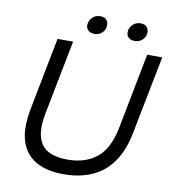

<svg xmlns="http://www.w3.org/2000/svg" viewBox="-93 -940 922 1031"><g transform="rotate(10 368.0 -425.0)"><path d="M322 10Q256 10 206 -8Q156 -26 124 -63.5Q92 -101 82 -159Q72 -217 87 -298L165 -700H250L171 -296Q155 -214 169.5 -164Q184 -114 225 -92.5Q266 -71 330 -71Q427 -71 489.5 -121.5Q552 -172 575 -293L654 -700H736L652 -272Q633 -175 588.5 -112Q544 -49 476.5 -19.5Q409 10 322 10ZM355 -761Q331 -761 319 -774.5Q307 -788 310 -808Q312 -828 329 -844Q346 -860 371 -860Q395 -860 406 -845.5Q417 -831 414 -812Q412 -791 396 -776Q380 -761 355 -761ZM574 -761Q551 -761 539 -774.5Q527 -788 530 -808Q532 -828 549 -844Q566 -860 591 -860Q615 -860 626 -845.5Q637 -831 634 -812Q632 -791 615.5 -776Q599 -761 574 -761Z"/></g></svg>

Font: REM Light
Style: Italic
Weight: 300
Italic angle: -11°
Designer: Octavio Pardo
Foundry: Ashler Design
Version: Version 1.005;gftools[0.9.28]